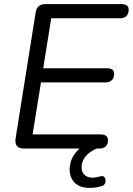

<svg xmlns="http://www.w3.org/2000/svg" viewBox="-20 -725 648 937"><path d="M98 0Q49 0 56 -49L154 -664Q160 -705 202 -705H571Q608 -705 608 -678Q608 -657 596.5 -646.5Q585 -636 567 -636H230L191 -392H501Q537 -392 537 -365Q537 -344 525.5 -333.5Q514 -323 497 -323H180L139 -69H470Q507 -69 507 -41Q507 -20 495.5 -10Q484 0 466 0ZM418 192Q370 192 345 167Q320 142 320 103Q320 57 348.5 21Q377 -15 426 -36L452 0Q416 15 397 39Q378 63 378 91Q378 114 392 128Q406 142 431 142Q448 142 468 136Q484 131 490.5 141Q497 151 494.5 164Q492 177 480 182Q466 187 449 189.5Q432 192 418 192Z"/></svg>

Font: Nunito
Style: Italic
Weight: 400
Italic angle: -9°
Designer: Vernon Adams
Foundry: Vernon Adams
Version: Version 3.601; ttfautohint (v1.8.2.53-6de2)